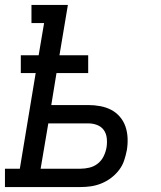

<svg xmlns="http://www.w3.org/2000/svg" viewBox="-30 -755 650 775"><path d="M-10 0V-74H50L114 -460H54V-532H126L148 -662H97V-735H244L210 -532H326V-460H198L177 -331H326Q351 -331 375 -326.5Q399 -322 419 -311.5Q439 -301 454 -283.5Q469 -266 476.5 -244Q484 -222 485 -197.5Q486 -173 482 -149Q478 -128 471 -107Q464 -86 450 -68Q436 -50 418 -36.5Q400 -23 379 -14.5Q358 -6 337 -3Q316 0 295 0ZM134 -74H295Q313 -74 331.5 -78.5Q350 -83 365 -95Q380 -107 388.5 -124.5Q397 -142 400 -160Q403 -178 401 -197Q399 -216 389 -230Q379 -244 362 -250.5Q345 -257 326 -257H165Z"/></svg>

Font: Iosevka Curly Slab ExObl
Style: Regular
Weight: 400
Width: 7
Italic angle: -9°
Monospace: yes
Designer: Belleve Invis
Foundry: Belleve Invis
Version: Version 11.1.0; ttfautohint (v1.8.3)